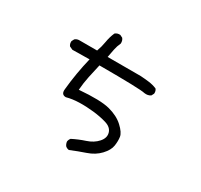

<svg xmlns="http://www.w3.org/2000/svg" viewBox="-169 -977 1338 1277"><g transform="rotate(30 500.0 -339.0)"><path d="M497 78Q481 76 470 66Q460 53 458 35Q460 20 470 8Q517 -16 567.5 -32.5Q618 -49 648.5 -83.5Q679 -118 669 -154Q659 -190 614 -204Q569 -218 511.5 -224.5Q454 -231 400.5 -229.5Q347 -228 304 -216Q267 -216 272 -259Q278 -323 289 -387.5Q300 -452 315 -513L184 -511L160 -522Q148 -536 150 -558L160 -577Q174 -589 193 -589H329Q343 -627 349.5 -667Q356 -707 372 -744Q388 -758 411 -756L431 -746Q444 -730 442 -707Q429 -680 423 -649.5Q417 -619 411 -587H665Q698 -585 730 -581Q762 -577 791 -565Q803 -552 801 -530L791 -511Q771 -497 743 -501Q706 -511 392 -511Q380 -460 369 -408Q358 -356 354 -302Q515 -315 586 -296.5Q657 -278 700 -238Q743 -198 747.5 -168Q752 -138 746.5 -100.5Q741 -63 704 -23.5Q667 16 609.5 35.5Q552 55 497 78Z"/></g></svg>

Font: Kosefont JP
Style: Regular
Weight: 400
Designer: Nozomi Seto 瀬戸のぞみ
Version: Version 3.00;June 19, 2020